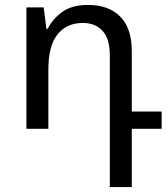

<svg xmlns="http://www.w3.org/2000/svg" viewBox="-20 -522 681 778"><path d="M425 236V-297Q425 -365 395.5 -397Q366 -429 316 -429Q250 -429 213 -382.5Q176 -336 176 -241V0H87V-492H157L168 -405H173Q193 -445 232 -473.5Q271 -502 337 -502Q420 -502 467 -455Q514 -408 514 -314V-70H635V0H514V236Z"/></svg>

Font: Go Noto Current
Style: Regular
Weight: 400
Designer: Monotype Design Team
Foundry: Monotype Imaging Inc.
Version: Version 2.007; ttfautohint (v1.8) -l 8 -r 50 -G 200 -x 14 -D